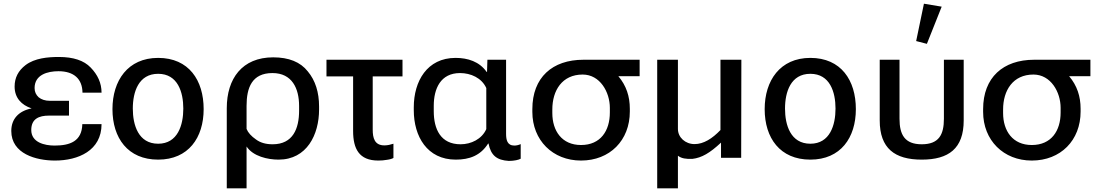

<svg xmlns="http://www.w3.org/2000/svg" viewBox="-20 -853 5938 1038"><path d="M277 15C403 15 529 -39 529 -182H425C423 -89 358 -66 275 -66C221 -66 149 -83 149 -150C149 -211 191 -228 245 -228H353V-308H250C224 -308 204 -315 189 -327C175 -340 167 -356 167 -377C167 -449 237 -468 296 -468C380 -468 425 -426 426 -352H529C529 -404 508 -449 470 -488C434 -526 376 -545 299 -545C239 -545 168 -539 118 -501C79 -471 59 -433 59 -385C59 -324 96 -285 151 -267C80 -253 41 -209 41 -145C41 -21 176 15 277 15Z M835 10C999 10 1081 -109 1081 -263C1081 -419 1001 -540 835 -540C671 -540 588 -417 588 -263C588 -107 671 10 835 10ZM835 -76C728 -76 698 -177 698 -266C698 -356 729 -454 835 -454C941 -454 971 -355 971 -266C971 -177 941 -76 835 -76Z M1206 165H1313V-61C1348 -8 1427 10 1486 10C1639 10 1705 -125 1705 -261V-277C1705 -354 1685 -418 1644 -467C1604 -518 1541 -543 1457 -543C1289 -543 1206 -428 1206 -268ZM1454 -73C1418 -73 1388 -81 1364 -99C1338 -117 1321 -136 1313 -156V-281C1313 -379 1342 -458 1453 -458C1559 -458 1597 -375 1597 -280V-255C1597 -158 1564 -73 1454 -73Z M1745 -440H1889V-145C1889 -49 1921 15 2025 15C2041 15 2056 14 2072 11C2088 9 2100 5 2107 1V-76C2091 -71 2076 -67 2058 -67C2005 -67 1995 -107 1995 -152V-440H2156V-530H1745Z M2444 10C2518 10 2578 -12 2619 -77H2621C2634 -13 2665 13 2731 17C2760 17 2785 11 2795 5V-74C2785 -69 2771 -66 2761 -66C2722 -66 2716 -97 2716 -130V-530H2615L2613 -464H2611C2572 -520 2509 -540 2443 -540C2289 -540 2217 -414 2217 -273V-257C2217 -116 2289 10 2444 10ZM2470 -73C2362 -73 2325 -155 2325 -252V-281C2325 -374 2362 -458 2467 -458C2525 -458 2584 -432 2609 -377V-155C2585 -101 2527 -73 2470 -73Z M3121 15C3277 15 3385 -94 3385 -250V-265C3385 -332 3366 -390 3323 -441H3438V-530H3134C2966 -530 2858 -434 2858 -263V-248C2858 -95 2968 15 3121 15ZM3121 -69C3018 -69 2966 -145 2966 -242V-261C2966 -364 3019 -450 3130 -450C3224 -450 3277 -355 3277 -270V-245C3277 -146 3227 -69 3121 -69Z M3735 -74C3685 -74 3645 -110 3645 -156V-530H3533V165H3645V-11C3665 4 3688 7 3723 6C3774 0 3818 -26 3878 -82V0H3987L3988 -530H3875V-150C3831 -104 3784 -74 3735 -74Z M4361 10C4525 10 4607 -109 4607 -263C4607 -419 4527 -540 4361 -540C4197 -540 4114 -417 4114 -263C4114 -107 4197 10 4361 10ZM4361 -76C4254 -76 4224 -177 4224 -266C4224 -356 4255 -454 4361 -454C4467 -454 4497 -355 4497 -266C4497 -177 4467 -76 4361 -76Z M4963 10C5109 10 5190 -50 5190 -202V-530H5083V-211C5083 -125 5056 -73 4963 -73C4871 -73 4843 -125 4843 -211V-530H4736V-202C4736 -51 4817 10 4963 10ZM4991 -616 5071 -817 4975 -833 4933 -631Z M5558 15C5714 15 5822 -94 5822 -250V-265C5822 -332 5803 -390 5760 -441H5875V-530H5571C5403 -530 5295 -434 5295 -263V-248C5295 -95 5405 15 5558 15ZM5558 -69C5455 -69 5403 -145 5403 -242V-261C5403 -364 5456 -450 5567 -450C5661 -450 5714 -355 5714 -270V-245C5714 -146 5664 -69 5558 -69Z"/></svg>

Font: Cheyenne Sans Medium
Style: Regular
Weight: 500
Designer: The Public Sans project authors (U.S. Web Design System), Libre Franklin designed by Pablo Impallari and Rodrigo Fuenzal
Foundry: The Cheyenne Sans Project Authors
Version: Version 2.007